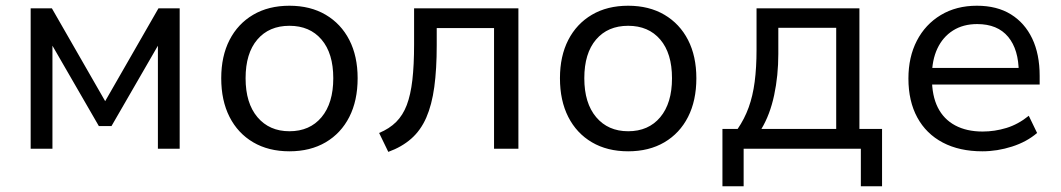

<svg xmlns="http://www.w3.org/2000/svg" viewBox="-20 -519 3702 670"><path d="M87 0V-490H161L347 -166L533 -490H607V0H531V-382H544L369 -79H325L150 -382H163V0Z M990 9Q917 9 863.5 -22.5Q810 -54 781 -111Q752 -168 752 -246Q752 -323 781 -379.5Q810 -436 863.5 -467.5Q917 -499 990 -499Q1063 -499 1116.5 -467.5Q1170 -436 1199 -379.5Q1228 -323 1228 -246Q1228 -168 1199 -111Q1170 -54 1116.5 -22.5Q1063 9 990 9ZM990 -61Q1061 -61 1102 -110Q1143 -159 1143 -246Q1143 -333 1102 -381Q1061 -429 990 -429Q919 -429 878 -381Q837 -333 837 -246Q837 -159 878.5 -110Q920 -61 990 -61Z M1335 11 1303 -55Q1339 -70 1362.5 -93.5Q1386 -117 1399.5 -152.5Q1413 -188 1419 -240Q1425 -292 1425 -364V-490H1789V0H1704V-421H1504V-361Q1504 -278 1495.5 -215.5Q1487 -153 1467.5 -108.5Q1448 -64 1415 -35Q1382 -6 1335 11Z M2172 9Q2099 9 2045.5 -22.5Q1992 -54 1963 -111Q1934 -168 1934 -246Q1934 -323 1963 -379.5Q1992 -436 2045.5 -467.5Q2099 -499 2172 -499Q2245 -499 2298.5 -467.5Q2352 -436 2381 -379.5Q2410 -323 2410 -246Q2410 -168 2381 -111Q2352 -54 2298.5 -22.5Q2245 9 2172 9ZM2172 -61Q2243 -61 2284 -110Q2325 -159 2325 -246Q2325 -333 2284 -381Q2243 -429 2172 -429Q2101 -429 2060 -381Q2019 -333 2019 -246Q2019 -159 2060.5 -110Q2102 -61 2172 -61Z M2501 131V-69H2554Q2578 -104 2592.5 -144Q2607 -184 2613.5 -233.5Q2620 -283 2620 -346V-490H2979V-69H3058V131H2984V0H2575V131ZM2637 -69H2898V-422H2696V-331Q2696 -255 2681.5 -187Q2667 -119 2637 -69Z M3408 9Q3328 9 3270 -21.5Q3212 -52 3181 -109Q3150 -166 3150 -245Q3150 -320 3179.5 -377Q3209 -434 3263 -466.5Q3317 -499 3389 -499Q3459 -499 3507.5 -469Q3556 -439 3582 -384.5Q3608 -330 3608 -254V-224H3214V-282H3552L3535 -266Q3535 -346 3498 -390.5Q3461 -435 3390 -435Q3341 -435 3305.5 -412.5Q3270 -390 3251 -349.5Q3232 -309 3232 -254V-246Q3232 -185 3252.5 -144Q3273 -103 3313 -81.5Q3353 -60 3409 -60Q3451 -60 3492 -72.5Q3533 -85 3570 -115L3599 -55Q3563 -24 3511.5 -7.5Q3460 9 3408 9Z"/></svg>

Font: Nunito Sans 10pt
Style: Regular
Weight: 400
Designer: Vernon Adams
Foundry: Vernon Adams
Version: Version 3.101;gftools[0.9.27]